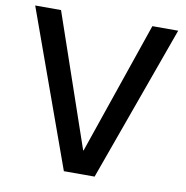

<svg xmlns="http://www.w3.org/2000/svg" viewBox="-81 -808 859 886"><g transform="rotate(10 348.0 -365.0)"><path d="M276 0 13 -730H134L347 -110H349L562 -730H683L420 0Z"/></g></svg>

Font: M PLUS 2 Medium
Style: Regular
Weight: 500
Designer: Coji Morishita
Foundry: UNDERFOREST DESIGN
Version: Version 1.001